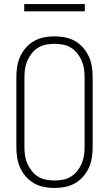

<svg xmlns="http://www.w3.org/2000/svg" viewBox="-20 -923 540 951"><path d="M250 8Q224 8 198 3Q172 -2 149 -15Q126 -28 108.5 -48Q91 -68 80 -92Q69 -116 65 -142.5Q61 -169 61 -195V-540Q61 -566 65 -592.5Q69 -619 80 -643Q91 -667 108.5 -687Q126 -707 149 -720Q172 -733 198 -738Q224 -743 250 -743Q276 -743 302 -738Q328 -733 351 -720Q374 -707 391.5 -687Q409 -667 420 -643Q431 -619 435 -592.5Q439 -566 439 -540V-195Q439 -169 435 -142.5Q431 -116 420 -92Q409 -68 391.5 -48Q374 -28 351 -15Q328 -2 302 3Q276 8 250 8ZM250 -29Q271 -29 292 -33Q313 -37 331 -48Q349 -59 362.5 -76Q376 -93 384.5 -112.5Q393 -132 396 -153Q399 -174 399 -195V-540Q399 -561 396 -582Q393 -603 384.5 -622.5Q376 -642 362.5 -659Q349 -676 331 -687Q313 -698 292 -702Q271 -706 250 -706Q229 -706 208 -702Q187 -698 169 -687Q151 -676 137.5 -659Q124 -642 115.5 -622.5Q107 -603 104 -582Q101 -561 101 -540V-195Q101 -174 104 -153Q107 -132 115.5 -112.5Q124 -93 137.5 -76Q151 -59 169 -48Q187 -37 208 -33Q229 -29 250 -29ZM100 -867V-903H400V-867Z"/></svg>

Font: Iosevka Curly Extralight
Style: Regular
Weight: 200
Monospace: yes
Designer: Belleve Invis
Foundry: Belleve Invis
Version: Version 22.1.2; ttfautohint (v1.8.4)